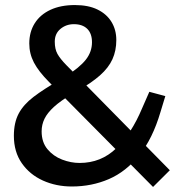

<svg xmlns="http://www.w3.org/2000/svg" viewBox="-20 -730 707 760"><path d="M585.8 10 174.3 -405.3Q132.4 -447.5 114.2 -482.6Q95.9 -517.8 95.9 -557.8Q95.9 -603.6 117.5 -637.9Q139.1 -672.2 179.6 -691.1Q220.1 -710 276.4 -710Q330.1 -710 366.3 -692.1Q402.6 -674.2 421.5 -643Q440.4 -611.8 440.4 -571.5Q440.4 -529.5 425.1 -495.6Q409.8 -461.8 375.6 -431.5Q341.3 -401.3 285.3 -369.5L266.3 -358.6Q220.4 -331.4 193.8 -307.2Q167.2 -282.9 156 -259.6Q144.8 -236.4 144.8 -210.1Q144.8 -166.9 168.1 -139.2Q191.3 -111.5 225.9 -98.3Q260.4 -85 295.2 -85Q380 -85 440.1 -143Q500.3 -200.9 542.2 -300.7L571.1 -366.6L634.4 -349.6L615.2 -286.5Q584 -180.8 531.5 -115.8Q479.1 -50.7 411.2 -21.2Q343.3 8.2 264.4 8.2Q202 8.2 149.8 -15.4Q97.7 -38.9 66.3 -84Q34.9 -129 34.9 -192.5Q34.9 -244.4 53.9 -280.3Q72.9 -316.1 112.9 -346.6Q152.9 -377.1 214.9 -412.6L237.7 -426.1Q295.5 -462.8 319.8 -493.9Q344.1 -524.9 344.1 -562.8Q344.1 -597.4 325.3 -615.9Q306.5 -634.3 272.5 -634.3Q241.9 -634.3 219.3 -615.6Q196.8 -596.9 196.8 -565.1Q196.8 -535.8 207.4 -516.6Q218.1 -497.4 242.8 -472.1L652.2 -56.1Z"/></svg>

Font: REM Medium
Style: Regular
Weight: 500
Designer: Octavio Pardo
Foundry: Ashler Design
Version: Version 1.005;gftools[0.9.28]